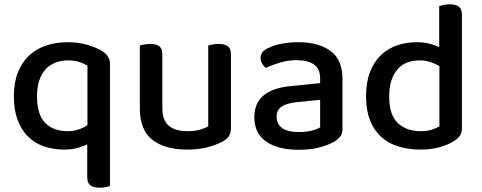

<svg xmlns="http://www.w3.org/2000/svg" viewBox="-20 -677 2225 887"><path d="M488 182Q481 185 468 187.5Q455 190 440 190Q411 190 397 179Q383 168 383 141V-10Q363 0 337 7Q311 14 277 14Q226 14 183.5 -0.5Q141 -15 110 -45.5Q79 -76 61.5 -122.5Q44 -169 44 -232Q44 -295 62.5 -342Q81 -389 114 -420Q147 -451 192.5 -466.5Q238 -482 292 -482Q343 -482 384.5 -469.5Q426 -457 452 -441Q469 -430 478.5 -416Q488 -402 488 -381ZM292 -71Q320 -71 343.5 -79Q367 -87 384 -99V-374Q369 -383 346.5 -390.5Q324 -398 295 -398Q264 -398 238 -388.5Q212 -379 192.5 -359Q173 -339 162 -307.5Q151 -276 151 -232Q151 -147 189 -109Q227 -71 292 -71Z M626 -467Q633 -469 646 -471.5Q659 -474 674 -474Q703 -474 716.5 -463Q730 -452 730 -425V-178Q730 -120 760.5 -95.5Q791 -71 845 -71Q880 -71 904 -78Q928 -85 942 -93V-467Q950 -469 962.5 -471.5Q975 -474 990 -474Q1019 -474 1033 -463Q1047 -452 1047 -425V-88Q1047 -66 1040 -52Q1033 -38 1012 -25Q986 -10 943.5 2Q901 14 844 14Q741 14 683.5 -31.5Q626 -77 626 -176Z M1361 -67Q1396 -67 1422 -74Q1448 -81 1459 -89V-216L1350 -205Q1304 -200 1281 -184.5Q1258 -169 1258 -137Q1258 -104 1283 -85.5Q1308 -67 1361 -67ZM1359 -482Q1452 -482 1507 -441.5Q1562 -401 1562 -314V-81Q1562 -58 1551.5 -45.5Q1541 -33 1523 -22Q1497 -7 1456 4Q1415 15 1361 15Q1264 15 1209.5 -23Q1155 -61 1155 -135Q1155 -201 1197.5 -236Q1240 -271 1320 -279L1459 -293V-315Q1459 -359 1430.5 -379Q1402 -399 1351 -399Q1311 -399 1274 -388Q1237 -377 1208 -363Q1198 -371 1191 -382.5Q1184 -394 1184 -408Q1184 -425 1192.5 -436Q1201 -447 1219 -455Q1247 -469 1283 -475.5Q1319 -482 1359 -482Z M1906 -482Q1936 -482 1962.5 -475.5Q1989 -469 2009 -459V-649Q2016 -651 2029 -654Q2042 -657 2057 -657Q2086 -657 2100 -646Q2114 -635 2114 -609V-85Q2114 -64 2105 -50.5Q2096 -37 2077 -25Q2054 -10 2014.5 2Q1975 14 1924 14Q1867 14 1820 -0.5Q1773 -15 1740 -45.5Q1707 -76 1689 -122.5Q1671 -169 1671 -232Q1671 -297 1689.5 -344.5Q1708 -392 1740 -422.5Q1772 -453 1814.5 -467.5Q1857 -482 1906 -482ZM2010 -371Q1993 -382 1970 -390Q1947 -398 1919 -398Q1889 -398 1863.5 -389Q1838 -380 1819 -359.5Q1800 -339 1789 -307.5Q1778 -276 1778 -231Q1778 -147 1817.5 -109Q1857 -71 1923 -71Q1953 -71 1973.5 -77.5Q1994 -84 2010 -93Z"/></svg>

Font: Baloo Paaji 2 Medium
Style: Regular
Weight: 500
Designer: Shuchita Grover, Noopur Datye and Ek Type
Foundry: Ek Type
Version: Version 1.640;hotconv 1.0.111;makeotfexe 2.5.65597; ttfautoh